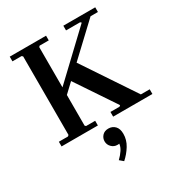

<svg xmlns="http://www.w3.org/2000/svg" viewBox="-218 -813 1155 1241"><g transform="rotate(-30 359.5 -192.5)"><path d="M174 -268 554 -628 546 -635H441V-670H679V-635H624L234 -268ZM41 0V-35H109L117 -42V-628L109 -635H41V-670H312V-635H244L237 -628V-42L244 -35H312V0ZM426 0V-35H494L502 -42L295 -351L388 -432L653 -35H719V0ZM360 51Q389 51 408.5 70.5Q428 90 428 129Q428 174 403.5 214Q379 254 344 285L317 262Q341 239 356 216Q371 193 373 171Q369 172 365.5 172Q362 172 358 172Q334 172 316 154Q298 136 298 111Q298 87 314.5 69Q331 51 360 51Z"/></g></svg>

Font: Brygada 1918 SemiBold
Style: Regular
Weight: 600
Designer: Mateusz Machalski | Borys Kosmynka | Przemek Hoffer
Foundry: NIEPODLEGLA 2018
Version: Version 3.006